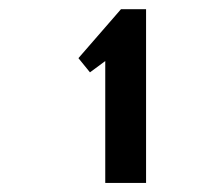

<svg xmlns="http://www.w3.org/2000/svg" viewBox="-20 -716 490 423"><path d="M301.8 -695.8V-313H211.9V-581.5L178.2 -556.6L152.8 -587.9L246.6 -695.8Z"/></svg>

Font: Anka/Coder Narrow
Style: Bold
Weight: 700
Width: 3
Monospace: yes
Version: Version 001.100